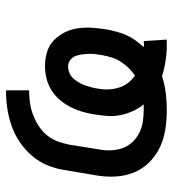

<svg xmlns="http://www.w3.org/2000/svg" viewBox="12 -580 576 640"><g transform="rotate(-90 300.0 -260.0)"><path d="M471 8Q444 8 417.5 4Q391 0 366 -8Q339 1 310.5 4.5Q282 8 254 8Q221 8 188.5 3Q156 -2 128 -15.5Q100 -29 78 -51.5Q56 -74 44.5 -103Q33 -132 31.5 -165Q30 -198 36 -231L53 -331Q57 -360 68.5 -388.5Q80 -417 100.5 -441Q121 -465 147 -482.5Q173 -500 202.5 -510Q232 -520 261 -524Q290 -528 319 -528V-451Q300 -451 280 -448.5Q260 -446 240.5 -439Q221 -432 202.5 -420.5Q184 -409 170.5 -393Q157 -377 149.5 -357.5Q142 -338 138 -318L122 -218Q118 -198 119 -177.5Q120 -157 126.5 -139Q133 -121 146 -107Q159 -93 176.5 -84Q194 -75 214 -72Q234 -69 254 -69H272Q259 -85 250 -104.5Q241 -124 236.5 -145.5Q232 -167 233.5 -189.5Q235 -212 239 -235Q242 -255 248 -275Q254 -295 263.5 -313.5Q273 -332 287 -348.5Q301 -365 319.5 -376.5Q338 -388 358.5 -393Q379 -398 399 -398Q423 -398 445.5 -391.5Q468 -385 484.5 -369.5Q501 -354 511.5 -333.5Q522 -313 525.5 -289.5Q529 -266 527.5 -242Q526 -218 522 -193Q519 -177 514.5 -160Q510 -143 503 -127Q496 -111 485.5 -96.5Q475 -82 463 -69Q465 -69 467.5 -68.5Q470 -68 473 -68Q475 -68 478 -68.5Q481 -69 483 -69L488 8ZM368 -98Q381 -107 393 -119Q405 -131 414 -145Q423 -159 428 -174.5Q433 -190 436 -206Q438 -218 439.5 -229.5Q441 -241 440.5 -252.5Q440 -264 438.5 -275.5Q437 -287 433 -297Q429 -307 419.5 -314Q410 -321 399 -321Q388 -321 377 -316.5Q366 -312 358.5 -303.5Q351 -295 345 -285Q339 -275 335.5 -264.5Q332 -254 329 -243.5Q326 -233 325 -223Q321 -204 322 -186Q323 -168 328 -151.5Q333 -135 343.5 -121.5Q354 -108 368 -98Z"/></g></svg>

Font: Iosevka HT Medium Extended
Style: Italic
Weight: 500
Width: 7
Italic angle: -9°
Monospace: yes
Designer: Belleve Invis
Foundry: Belleve Invis
Version: Version 32.3.0; ttfautohint (v1.8.4)